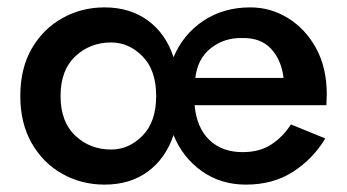

<svg xmlns="http://www.w3.org/2000/svg" viewBox="-20 -490 940 520"><path d="M35 -230Q35 -305 66 -358.5Q97 -412 149 -441Q201 -470 263 -470Q332 -470 380.5 -434.5Q429 -399 450 -335Q476 -397 530.5 -433.5Q585 -470 658 -470Q713 -470 760 -441Q807 -412 836 -359.5Q865 -307 865 -234Q865 -228 864.5 -219.5Q864 -211 864 -205H507Q513 -143 547.5 -110.5Q582 -78 637 -78Q683 -78 714.5 -98.5Q746 -119 768 -153L861 -115Q828 -60 774 -25Q720 10 646 10Q578 10 526.5 -26.5Q475 -63 450 -124Q428 -60 380 -25Q332 10 263 10Q201 10 149 -19Q97 -48 66 -102Q35 -156 35 -230ZM636 -387Q587 -388 551 -359.5Q515 -331 509 -279H748Q742 -328 714 -358Q686 -388 636 -387ZM144 -230Q144 -160 184 -122.5Q224 -85 281 -85Q329 -85 366 -122.5Q403 -160 403 -230Q403 -300 366 -337.5Q329 -375 281 -375Q224 -375 184 -337.5Q144 -300 144 -230Z"/></svg>

Font: Jost* Medium
Style: Regular
Weight: 500
Version: Version 3.7